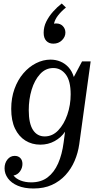

<svg xmlns="http://www.w3.org/2000/svg" viewBox="-20 -815 584 1095"><path d="M6 145Q6 115 22.5 94.5Q39 74 64 74Q84 74 96 86.5Q108 99 108 120Q108 143 94 162.5Q80 182 57 186Q71 204 97.5 214.5Q124 225 158 225Q214 225 251.5 196.5Q289 168 311.5 117Q334 66 343 -3L351 -64Q329 -31 292 -10.5Q255 10 210 10Q162 10 124.5 -13.5Q87 -37 65.5 -82Q44 -127 44 -194Q44 -256 62.5 -307.5Q81 -359 113 -396.5Q145 -434 185.5 -454.5Q226 -475 268 -475Q298 -475 324.5 -464Q351 -453 371 -431Q391 -409 401 -376L448 -465H497L432 7Q425 57 405.5 102.5Q386 148 353.5 183.5Q321 219 276 239.5Q231 260 171 260Q119 260 82 244.5Q45 229 25.5 202.5Q6 176 6 145ZM144 -187Q144 -111 168 -74Q192 -37 235 -37Q279 -37 312 -71.5Q345 -106 364 -161Q383 -216 383 -277Q383 -354 355 -390.5Q327 -427 284 -427Q240 -427 208.5 -392.5Q177 -358 160.5 -303.5Q144 -249 144 -187ZM284 -566Q259 -566 244 -582Q229 -598 229 -628Q229 -662 244 -692Q259 -722 282.5 -748.5Q306 -775 332 -795L356 -772Q330 -751 311.5 -727.5Q293 -704 288 -680Q293 -681 296 -681Q299 -681 303 -681Q324 -681 338.5 -666Q353 -651 353 -629Q353 -605 333.5 -585.5Q314 -566 284 -566Z"/></svg>

Font: Brygada 1918 Medium
Style: Italic
Weight: 500
Italic angle: -8°
Designer: Mateusz Machalski | Borys Kosmynka | Przemek Hoffer
Foundry: NIEPODLEGLA 2018
Version: Version 3.006